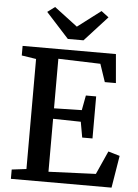

<svg xmlns="http://www.w3.org/2000/svg" viewBox="-63 -1022 766 1069"><g transform="rotate(5 320.0 -487.0)"><path d="M120.5 -62V-677L39.5 -689.5V-743H561L575 -582H513L479.5 -681.5L244 -689V-412L399 -415.5L414.5 -498.5H472V-263.5H414.5L399 -350.5L244 -353.5V-57.5L508 -68.5L566.5 -199L631 -180L601.5 0H39V-52ZM287 -803.5 159.5 -943.5 201 -974.5 331 -876 460.5 -974.5 502 -943 374.5 -803.5Z"/></g></svg>

Font: Merriweather 24pt SemiBold
Style: Regular
Weight: 600
Designer: Eben Sorkin
Foundry: Eben Sorkin
Version: Version 2.100